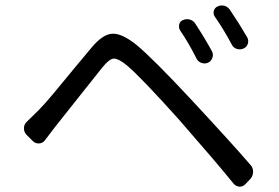

<svg xmlns="http://www.w3.org/2000/svg" viewBox="-20 -740 1040 716"><path d="M651.4 -627Q645.5 -637.7 648.4 -649.4Q651.4 -661.1 662.1 -665Q674.8 -670.9 688 -667Q701.2 -663.1 708 -652.3Q743.2 -598.6 770.5 -548.8Q776.4 -537.1 772 -524.4Q767.6 -511.7 755.9 -506.3Q744.1 -501 731.4 -505.4Q718.8 -509.8 712.9 -521.5Q683.6 -580.1 651.4 -627ZM781.2 -677.7Q774.4 -687.5 777.3 -699.2Q780.3 -710.9 791 -715.8Q798.8 -719.7 806.6 -719.7Q811.5 -719.7 816.4 -718.8Q829.1 -714.8 836.9 -704.1Q872.1 -652.3 901.4 -601.6Q908.2 -589.8 904.3 -577.1Q900.4 -564.5 888.2 -559.1Q876 -553.7 863.3 -557.6Q850.6 -561.5 844.7 -573.2Q814.5 -629.9 781.2 -677.7ZM147.5 -216.8Q139.6 -206.1 126 -205.1Q112.3 -204.1 102.5 -213.9L78.1 -238.3Q69.3 -248 69.3 -261.7Q69.3 -276.4 80.1 -286.1Q99.6 -304.7 124 -329.1Q145.5 -350.6 179.2 -391.1Q212.9 -431.6 256.3 -484.4Q299.8 -537.1 322.3 -563.5Q362.3 -611.3 397.5 -614.3Q400.4 -614.3 402.3 -614.3Q436.5 -614.3 488.3 -573.2Q550.8 -521.5 695.3 -366.2Q850.6 -199.2 914.1 -125Q923.8 -114.3 923.8 -99.6Q923.8 -85 914.1 -73.2L895.5 -53.7Q886.7 -43.9 874 -43.9Q873 -43.9 873 -43.9Q859.4 -44.9 850.6 -55.7Q790 -130.9 647.5 -293.9Q504.9 -453.1 452.1 -497.1Q421.9 -521.5 405.3 -521.5Q405.3 -521.5 404.3 -521.5Q387.7 -520.5 362.3 -489.3Q336.9 -458 271 -374.5Q205.1 -291 184.6 -265.6Q170.9 -248 147.5 -216.8Z"/></svg>

Font: Gen Jyuu GothicL Regular
Style: Regular
Weight: 400
Designer: [Source Han Sans]
Ryoko NISHIZUKA  (kana & ideographs); Paul D. Hunt (Latin, Greek & Cyrillic); Wenlong ZHANG  (bopomofo
Version: Version 1.002.20150607